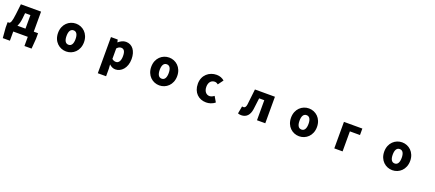

<svg xmlns="http://www.w3.org/2000/svg" viewBox="111 -2084 8779 3872"><g transform="rotate(20 4500.0 -148.0)"><path d="M267 -266 280 -390H394V-99H221C243 -141 259 -196 267 -266ZM11 18 29 237H182V40H494V237H647L664 18V-99H572V-529H139L113 -307C94 -148 75 -114 48 -99H11Z M1319 54C1463 54 1597 -56 1597 -245C1597 -433 1463 -543 1319 -543C1174 -543 1040 -433 1040 -245C1040 -56 1174 54 1319 54ZM1222 -245C1222 -339 1252 -399 1319 -399C1385 -399 1415 -339 1415 -245C1415 -150 1385 -90 1319 -90C1252 -90 1222 -150 1222 -245Z M2072 -529V247H2250V84L2244 -5C2282 33 2328 54 2376 54C2498 54 2615 -58 2615 -254C2615 -429 2529 -543 2393 -543C2334 -543 2278 -514 2233 -474H2230L2217 -529ZM2250 -125V-350C2280 -383 2307 -398 2340 -398C2403 -398 2432 -351 2432 -251C2432 -137 2388 -92 2334 -92C2307 -92 2278 -100 2250 -125Z M3319 54C3463 54 3597 -56 3597 -245C3597 -433 3463 -543 3319 -543C3174 -543 3040 -433 3040 -245C3040 -56 3174 54 3319 54ZM3222 -245C3222 -339 3252 -399 3319 -399C3385 -399 3415 -339 3415 -245C3415 -150 3385 -90 3319 -90C3252 -90 3222 -150 3222 -245Z M4323 54C4383 54 4455 36 4511 -13L4442 -130C4413 -107 4379 -90 4343 -90C4274 -90 4222 -150 4222 -245C4222 -339 4271 -399 4350 -399C4374 -399 4396 -390 4422 -369L4505 -482C4462 -519 4408 -543 4339 -543C4180 -543 4040 -433 4040 -245C4040 -56 4163 54 4323 54Z M5076 54C5189 54 5253 -18 5272 -145C5284 -226 5293 -309 5303 -390H5413V40H5591V-529H5162C5149 -418 5138 -305 5124 -195C5116 -136 5094 -115 5064 -115C5053 -115 5044 -117 5035 -119L5006 41C5028 49 5049 54 5076 54Z M6319 54C6463 54 6597 -56 6597 -245C6597 -433 6463 -543 6319 -543C6174 -543 6040 -433 6040 -245C6040 -56 6174 54 6319 54ZM6222 -245C6222 -339 6252 -399 6319 -399C6385 -399 6415 -339 6415 -245C6415 -150 6385 -90 6319 -90C6252 -90 6222 -150 6222 -245Z M7072 -529V40H7250V-390H7467V-529Z M8319 54C8463 54 8597 -56 8597 -245C8597 -433 8463 -543 8319 -543C8174 -543 8040 -433 8040 -245C8040 -56 8174 54 8319 54ZM8222 -245C8222 -339 8252 -399 8319 -399C8385 -399 8415 -339 8415 -245C8415 -150 8385 -90 8319 -90C8252 -90 8222 -150 8222 -245Z"/></g></svg>

Font: コーポレート・ロゴ ver3 Bold
Style: Regular
Weight: 700
Designer: [KANA_main] LOGOTYPE.JP [Source Han Sans] Ryoko NISHIZUKA 西塚涼子 (kana, bopomofo & ideographs); Paul D. Hunt (Latin, Greek
Version: Version 12.001;FEAKit 1.0